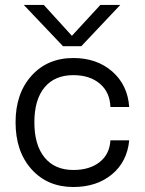

<svg xmlns="http://www.w3.org/2000/svg" viewBox="-20 -747 586 777"><path d="M309.1 -560.1H234.9L76.2 -727.1H157.2L271 -602.1L386.2 -727.1H466.8ZM43 -252Q43 -368.7 107.4 -440.4Q171.9 -512.2 276.9 -512.2Q371.6 -512.2 434.1 -457.8Q496.6 -403.3 502.9 -314H426.8Q424.8 -374 384 -408.4Q343.3 -442.9 276.9 -442.9Q201.2 -442.9 160.2 -393.3Q119.1 -343.8 119.1 -252Q119.1 -160.2 160.4 -109.6Q201.7 -59.1 276.9 -59.1Q342.8 -59.1 383.3 -91.1Q423.8 -123 426.8 -179.2H502.9Q494.6 -92.3 432.9 -41.3Q371.1 9.8 276.9 9.8Q171.9 9.8 107.4 -62.3Q43 -134.3 43 -252Z"/></svg>

Font: Overused Grotesk
Style: Regular
Weight: 400
Version: Version 0.002